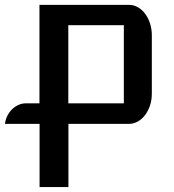

<svg xmlns="http://www.w3.org/2000/svg" viewBox="-48 -760 705 780"><path d="M112.8 -256.8H-27.8Q-25.9 -273.9 -18.3 -289.1Q-10.7 -304.2 0.7 -315.7Q12.2 -327.1 26.9 -333.7Q41.5 -340.3 57.6 -340.3H112.3V-740.2H476.1Q495.1 -740.2 512 -730.7Q528.8 -721.2 541.5 -704.3Q554.2 -687.5 561.5 -664.8Q568.8 -642.1 568.8 -616.2V-379.9Q568.8 -354 561.5 -331.8Q554.2 -309.6 541.5 -292.7Q528.8 -275.9 512 -266.4Q495.1 -256.8 476.1 -256.8H230V0H112.8ZM455.1 -340.3V-657.7H229.5V-340.3Z"/></svg>

Font: Atomic Age
Style: Regular
Weight: 400
Version: Version 1.007; ttfautohint (v1.4.1) -l 6 -r 46 -G 0 -x 0 -H 